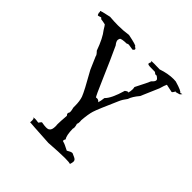

<svg xmlns="http://www.w3.org/2000/svg" viewBox="-191 -898 1071 1071"><g transform="rotate(45 344.0 -363.0)"><path d="M342 10Q424 4 467 4Q501 4 510 8Q515 -7 515 -16Q515 -23 510 -28.5Q505 -34 478 -45H475Q466 -45 445 -32Q409 -51 398 -53Q391 -54 391 -60Q391 -64 396 -72Q383 -90 382 -143Q384 -147 384 -154Q384 -163 379 -179Q383 -183 383 -197L382 -210Q386 -260 394.5 -288Q403 -316 455 -433Q464 -454 482 -477Q490 -503 519 -537Q555 -619 565 -644Q574 -676 580 -687Q598 -684 627 -677Q632 -678 642 -696L644 -695Q644 -694 641 -692Q672 -700 672 -702L671 -703Q671 -705 679 -710H676Q665 -710 664 -704L665 -706Q665 -717 602 -735L584 -736Q540 -736 491 -719L448 -720Q424 -720 423 -718L424 -719Q425 -719 429 -714Q424 -704 424 -698Q424 -691 452 -691H472Q474 -691 474 -690L473 -689Q475 -691 478 -691Q484 -691 493 -682L499 -683Q506 -683 515 -674Q521 -670 521 -663Q521 -653 504 -638Q500 -626 461 -550Q463 -542 463 -533Q463 -519 458 -502Q458 -506 455 -506Q450 -506 438 -497Q414 -414 386 -388Q383 -361 378 -347Q370 -358 358 -358L351 -357Q347 -357 303 -460Q259 -563 223 -640Q209 -657 209 -669Q209 -673 212.5 -681.5Q216 -690 261 -691Q263 -695 272 -695L285 -693Q299 -690 304 -690Q305 -690 306.5 -690Q308 -690 315 -699V-700Q315 -708 303 -711L304 -713Q304 -720 234 -734Q197 -728 153 -728Q122 -728 88 -731Q25 -718 25 -714L27 -713L29 -707L28 -705H27Q29 -701 30.5 -694.5Q32 -688 36 -688Q39 -688 42.5 -689.5Q46 -691 53 -693Q60 -693 60 -690L59 -687Q82 -684 97 -680Q101 -676 114 -654Q143 -618 169 -545Q187 -527 187 -518L219 -444Q281 -335 292 -305Q301 -279 301 -242V-228Q306 -210 306 -200Q306 -193 303.5 -190Q301 -187 301 -183Q301 -177 308 -170Q304 -120 304 -101Q304 -90 305 -90V-85Q305 -55 293 -48Q288 -42 271 -42Q258 -42 237 -46H236Q233 -46 222 -30Q204 -33 194 -33Q183 -33 181 -29L184 -30Q189 -30 189.5 -15.5Q190 -1 187 0Q187 1 342 10Z"/></g></svg>

Font: Xiaobo Songti 小帛宋体
Style: Regular
Weight: 400
Version: Version 1.501;March 17, 2024;FontCreator 14.0.0.2814 64-bit